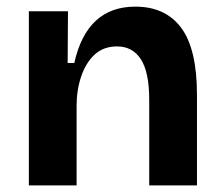

<svg xmlns="http://www.w3.org/2000/svg" viewBox="-20 -559 673 579"><path d="M67 0V-525H185L184 -369H204Q242 -539 388 -539Q479 -539 526.5 -475Q574 -411 574 -273V0H430V-258Q430 -341 405 -380Q380 -419 333 -419Q292 -419 265.5 -394.5Q239 -370 225 -329Q211 -288 211 -240V0Z"/></svg>

Font: Bricolage Grotesque 12pt Bricolage Grotesque 10pt Regular
Style: Bold
Weight: 700
Designer: Mathieu Triay
Foundry: Atelier Triay
Version: Version 1.001; ttfautohint (v1.8.4.7-5d5b);gftools[0.9.33.de